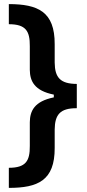

<svg xmlns="http://www.w3.org/2000/svg" viewBox="-20 -768 427 943"><path d="M248.6 -551.1C249.3 -711.6 165.5 -747.5 23.4 -747.9V-649.1C107.2 -649.1 127.1 -615.1 126.4 -541.2V-424.7C127.1 -369.7 148.8 -322.4 244.3 -303.3V-289.8C148.8 -270.2 127.1 -223.4 126.4 -167.6V-51.1C127.1 22 107.2 56.1 23.4 56.1V154.8C165.5 154.8 249.3 119 248.6 -41.2V-131.4C249.3 -205.6 275.9 -236.2 354.4 -236.5H357.2V-355.8C276.6 -356.2 249.3 -386.7 248.6 -460.9Z"/></svg>

Font: Riot Sans 2.0
Style: Bold
Weight: 600
Designer: Rasmus Andersson
Foundry: rsms
Version: Version 3.006;hotconv 1.0.109;makeotfexe 2.5.65596